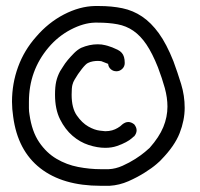

<svg xmlns="http://www.w3.org/2000/svg" viewBox="-20 -678 658 632"><path d="M472.7 -191.4Q503.9 -226.6 517.6 -259.8Q531.2 -293 531.2 -327.1Q531.2 -356.4 522.5 -388.2Q513.7 -419.9 500 -456.1Q481.4 -502.9 461.9 -531.7Q442.4 -560.5 418.9 -576.7Q395.5 -592.8 366.7 -598.1Q337.9 -603.5 301.8 -603.5H292Q254.9 -602.5 212.9 -580.6Q170.9 -558.6 139.6 -521.5Q75.2 -445.3 75.2 -342.8Q75.2 -332 75.2 -321.8Q75.2 -311.5 77.1 -300.8Q85 -245.1 108.9 -210Q132.8 -174.8 166 -155.3Q199.2 -135.7 237.3 -128.4Q275.4 -121.1 311.5 -121.1H337.9Q360.4 -122.1 383.3 -132.3Q406.2 -142.6 425.3 -154.8Q444.3 -167 457 -177.7Q469.7 -188.5 472.7 -191.4ZM305.7 -658.2Q347.7 -658.2 382.8 -650.9Q418 -643.6 447.8 -623.5Q477.5 -603.5 502.9 -568.4Q528.3 -533.2 550.8 -476.6Q564.5 -439.5 576.2 -401.4Q587.9 -363.3 587.9 -323.2Q587.9 -282.2 571.3 -239.7Q554.7 -197.3 510.7 -152.3Q509.8 -150.4 495.1 -137.7Q480.5 -125 456.5 -109.9Q432.6 -94.7 402.8 -81.5Q373 -68.4 340.8 -66.4H311.5Q186.5 -66.4 112.3 -124.5Q38.1 -182.6 23.4 -293.9Q21.5 -306.6 20.5 -318.8Q19.5 -331.1 19.5 -342.8Q19.5 -403.3 39.6 -458Q59.6 -512.7 98.6 -556.6Q138.7 -603.5 190.4 -630.4Q242.2 -657.2 292 -658.2H301.8ZM382.8 -268.6Q392.6 -276.4 402.3 -276.4Q412.1 -276.4 421.9 -268.6Q429.7 -258.8 429.7 -249Q429.7 -239.3 421.9 -229.5Q420.9 -229.5 414.1 -223.1Q407.2 -216.8 394.5 -210Q381.8 -203.1 364.7 -197.3Q347.7 -191.4 326.2 -191.4Q300.8 -191.4 272 -200.7Q243.2 -210 218.8 -231Q194.3 -252 177.7 -285.2Q161.1 -318.4 161.1 -366.2Q161.1 -392.6 165 -409.7Q168.9 -426.8 177.7 -443.4Q180.7 -447.3 187 -458Q193.4 -468.8 203.1 -480.5Q212.9 -492.2 224.1 -503.4Q235.4 -514.6 247.1 -520.5Q274.4 -532.2 301.8 -532.2Q315.4 -532.2 326.2 -529.3L334 -527.3Q340.8 -525.4 349.6 -522Q358.4 -518.6 367.2 -514.2Q376 -509.8 380.9 -503.9Q390.6 -493.2 390.6 -470.7Q390.6 -459 382.3 -451.2Q374 -443.4 363.3 -443.4Q352.5 -443.4 344.7 -450.2Q336.9 -457 335.9 -467.8Q331.1 -469.7 324.7 -472.2Q318.4 -474.6 313.5 -476.6Q311.5 -476.6 308.6 -477.1Q305.7 -477.5 301.8 -477.5Q294.9 -477.5 286.1 -476.1Q277.3 -474.6 269.5 -470.7Q262.7 -467.8 249.5 -451.2Q236.3 -434.6 225.6 -416Q220.7 -408.2 218.3 -398.4Q215.8 -388.7 215.8 -366.2Q215.8 -322.3 232.9 -297.9Q250 -273.4 270.5 -261.7Q291 -250 308.6 -248L326.2 -246.1Q338.9 -246.1 349.1 -249Q359.4 -252 367.2 -256.8Q376 -261.7 382.8 -268.6Z"/></svg>

Font: Coming Soon
Style: Regular
Weight: 400
Designer: Dathan Boardman
Foundry: Open Window
Version: Version 1.002